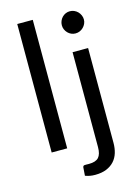

<svg xmlns="http://www.w3.org/2000/svg" viewBox="-135 -809 763 1063"><g transform="rotate(-15 246.5 -277.0)"><path d="M162.5 -736.5V0H73.5V-736.5ZM418 -506.5V37.5Q418 68 410 94.2Q402 120.5 384.5 140Q367 159.5 339.8 170.8Q312.5 182 274.5 182Q258.5 182 245 179.5Q231.5 177 218 172L221.5 124Q222.5 119.5 224.8 117.2Q227 115 231 114.5Q235 114 241.2 114.2Q247.5 114.5 257 114.5Q296 114.5 312.5 96.2Q329 78 329 37.5V-506.5ZM436.5 -665.5Q436.5 -652.5 431.2 -641.2Q426 -630 417.2 -621.2Q408.5 -612.5 397 -607.5Q385.5 -602.5 372.5 -602.5Q359.5 -602.5 348.2 -607.5Q337 -612.5 328.5 -621.2Q320 -630 315 -641.2Q310 -652.5 310 -665.5Q310 -678.5 315 -690.2Q320 -702 328.5 -710.8Q337 -719.5 348.2 -724.5Q359.5 -729.5 372.5 -729.5Q385.5 -729.5 397 -724.5Q408.5 -719.5 417.2 -710.8Q426 -702 431.2 -690.2Q436.5 -678.5 436.5 -665.5Z"/></g></svg>

Font: Lato 2
Style: Regular
Weight: 400
Designer: Lukasz Dziedzic with Adam Twardoch and Botio Nikoltchev
Foundry: tyPoland Lukasz Dziedzic
Version: Version 2.015; 2015-08-06; http://www.latofonts.com/